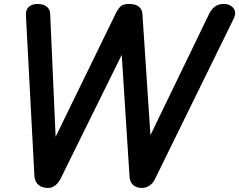

<svg xmlns="http://www.w3.org/2000/svg" viewBox="-20 -949 1208 970"><path d="M223 0.5Q192 0.5 174.5 -14.8Q157 -30 154 -56.5L111 -871Q109 -899.5 125.2 -914.2Q141.5 -929 169 -929Q201 -929 217.2 -914.5Q233.5 -900 233.5 -878.5L261 -258L568 -887.5Q574 -900 586.8 -914.5Q599.5 -929 631 -929Q665.5 -929 681.8 -915.2Q698 -901.5 699.5 -878.5L740 -266L1038.5 -883Q1048 -901.5 1065 -915.2Q1082 -929 1111.5 -929Q1131 -929 1146.2 -919.5Q1161.5 -910 1166.5 -893.5Q1171.5 -877 1160.5 -854.5L764 -46.5Q753.5 -23.5 735.5 -11.5Q717.5 0.5 696.5 0.5Q669.5 0.5 653 -14Q636.5 -28.5 634.5 -55L595 -672L285.5 -45Q275 -24.5 258.8 -12Q242.5 0.5 223 0.5Z"/></svg>

Font: Edu AU VIC WA NT Pre SemiBold
Style: Regular
Weight: 600
Designer: Tina and Corey Anderson, Eben Sorkin, Mirko Velimirovic
Foundry: Google for Education
Version: Version 1.001